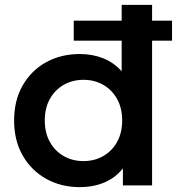

<svg xmlns="http://www.w3.org/2000/svg" viewBox="-20 -762 727 789"><path d="M308 7Q231 7 170 -27Q109 -61 73.5 -122.5Q38 -184 38 -267Q38 -350 73.5 -411.5Q109 -473 170 -506.5Q231 -540 308 -540Q360 -540 404 -522.5Q448 -505 480 -469V-742H605V0H485V-70Q454 -31 408.5 -12Q363 7 308 7ZM323 -100Q368 -100 404 -120.5Q440 -141 461 -178.5Q482 -216 482 -267Q482 -318 461 -355.5Q440 -393 404 -413.5Q368 -434 323 -434Q278 -434 242 -413.5Q206 -393 185 -355.5Q164 -318 164 -267Q164 -216 185 -178.5Q206 -141 242 -120.5Q278 -100 323 -100ZM283 -595V-677H687V-595Z"/></svg>

Font: Montserrat SemiBold
Style: Regular
Weight: 600
Designer: Julieta Ulanovsky
Foundry: Julieta Ulanovsky
Version: Version 9.000; ttfautohint (v1.8.4.7-5d5b)